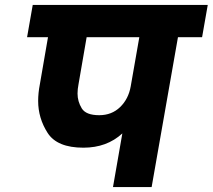

<svg xmlns="http://www.w3.org/2000/svg" viewBox="-20 -760 864 780"><path d="M801 -609H703L596 0H439L477 -218Q414 -160 319 -160Q212 -160 173.5 -220Q135 -280 135 -350Q135 -382 142 -418L175 -609H90L113 -740H824ZM546 -609H332L299 -418Q295 -398 295 -380Q295 -348 312 -320Q329 -292 383 -292Q434 -292 468 -325Q502 -358 511 -409Z"/></svg>

Font: Fz Poppins
Style: Bold Italic
Weight: 700
Italic angle: -10°
Designer: Ninad Kale (Devanagari), Jonny Pinhorn (Latin)
Foundry: Indian Type Foundry
Version: Vit hóa bi Vntype.Com & FontZin.Com